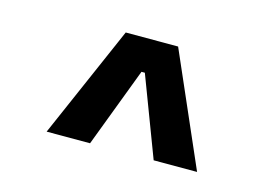

<svg xmlns="http://www.w3.org/2000/svg" viewBox="-52 -788 691 484"><g transform="rotate(15 293.0 -546.5)"><path d="M96.7 -400.4 224.6 -693.4H361.3L489.3 -400.4H376L297.4 -607.9H288.6L210 -400.4Z"/></g></svg>

Font: Cascadia Mono Medium
Style: Regular
Weight: 500
Monospace: yes
Designer: Aaron Bell
Foundry: Saja Typeworks
Version: Version 2407.024